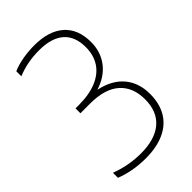

<svg xmlns="http://www.w3.org/2000/svg" viewBox="-229 -828 916 916"><g transform="rotate(-45 228.5 -370.0)"><path d="M418.5 -194Q418.5 -129.5 391.5 -84Q364.5 -38.5 312.5 -14.8Q260.5 9 187 9Q100.5 9 27 -19.5V-53.5Q105 -24 187 -24Q281.5 -24 332.5 -67.2Q383.5 -110.5 383.5 -193.5Q383.5 -274.5 333.2 -319.2Q283 -364 182.5 -364H118V-397H140Q210.5 -397 259.8 -417.5Q309 -438 334.2 -476.5Q359.5 -515 359.5 -569Q359.5 -641.5 316.8 -678.8Q274 -716 191 -716Q151 -716 115 -709.2Q79 -702.5 43.5 -688V-722Q73 -735 112 -742Q151 -749 190.5 -749Q289 -749 341.8 -702.2Q394.5 -655.5 394.5 -568.5Q394.5 -502.5 358 -454.8Q321.5 -407 254.5 -386Q334.5 -369 376.5 -319.5Q418.5 -270 418.5 -194Z"/></g></svg>

Font: Encode Sans Semi Condensed Thin
Style: Regular
Weight: 250
Width: 4
Designer: Multiple Designers
Foundry: Impallari Type
Version: Version 2.000